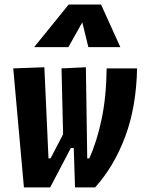

<svg xmlns="http://www.w3.org/2000/svg" viewBox="-20 -815 626 835"><path d="M306.2 0 300.8 -171.4H288.1L198.2 0H84L37.6 -517.6L172.9 -522.5L190.9 -126H199.7L254.4 -231L247.6 -517.6L353.5 -522.5L359.4 -126H368.2Q401.4 -199.2 421.9 -296.6Q442.4 -394 443.8 -517.6H576.2Q572.8 -350.6 524.7 -221.4Q476.6 -92.3 393.6 0ZM419.4 -795.4 503.4 -609.9H364.3L337.9 -717.8L277.3 -609.9H128.4L278.8 -795.4Z"/></svg>

Font: Cascadia Code PL
Style: Bold Italic
Weight: 700
Italic angle: -10°
Monospace: yes
Designer: Aaron Bell
Foundry: Saja Typeworks
Version: Version 2404.023; ttfautohint (v1.8.4)